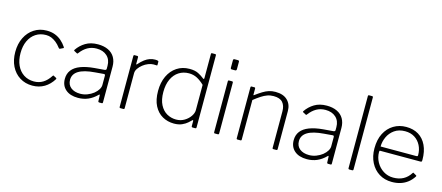

<svg xmlns="http://www.w3.org/2000/svg" viewBox="-51 -1293 4272 1855"><g transform="rotate(15 2085.5 -366.0)"><path d="M296 -540Q343 -540 379.5 -526Q416 -512 444.5 -487Q473 -462 495 -429Q500 -421 494 -418L463 -403Q457 -400 451 -407Q426 -440 401.5 -459Q377 -478 353 -487.5Q329 -497 301 -497Q242 -497 198 -468Q154 -439 130 -387Q106 -335 106 -265Q106 -195 130 -143Q154 -91 198 -62Q242 -33 301 -33Q351 -33 391 -57.5Q431 -82 463 -132Q466 -137 468 -137.5Q470 -138 473 -136L501 -121Q506 -118 503 -110Q486 -82 464 -59.5Q442 -37 416 -21.5Q390 -6 360 2Q330 10 296 10Q225 10 170 -24.5Q115 -59 84.5 -120.5Q54 -182 54 -263Q54 -344 85 -406.5Q116 -469 171 -504.5Q226 -540 296 -540Z M940 -70Q900 -30 854 -10Q808 10 753 10Q674 10 629 -29Q584 -68 584 -135Q584 -187 612 -223.5Q640 -260 696 -281.5Q752 -303 834 -310L933 -318Q941 -319 945.5 -322.5Q950 -326 950 -333V-363Q950 -425 911 -461Q872 -497 807 -497Q757 -497 717 -474.5Q677 -452 644 -408Q641 -404 639 -402.5Q637 -401 633 -403L603 -419Q600 -421 599.5 -423Q599 -425 602 -430Q634 -478 685 -509Q736 -540 809 -540Q868 -540 911 -519.5Q954 -499 976.5 -460Q999 -421 999 -368V-11Q999 -5 996.5 -2.5Q994 0 989 0H963Q959 0 956 -2.5Q953 -5 953 -11L951 -68Q949 -81 940 -70ZM950 -263Q950 -280 936 -278L852 -271Q796 -267 755 -256.5Q714 -246 687.5 -229.5Q661 -213 648 -190.5Q635 -168 635 -140Q635 -90 670 -62Q705 -34 764 -34Q800 -34 834 -47Q868 -60 895 -81Q922 -103 936 -126.5Q950 -150 950 -171V-263Z M1176 0Q1171 0 1168.5 -2.5Q1166 -5 1166 -10V-520Q1166 -530 1175 -530H1204Q1213 -530 1213 -521V-454Q1213 -449 1215 -448Q1217 -447 1221 -451Q1250 -484 1276 -503.5Q1302 -523 1327.5 -531.5Q1353 -540 1379 -540Q1414 -540 1414 -529V-496Q1414 -490 1409 -490Q1403 -490 1395.5 -490.5Q1388 -491 1375 -491Q1352 -491 1324 -480Q1296 -469 1272 -450Q1248 -431 1232 -408Q1216 -385 1216 -361V-10Q1216 0 1205 0H1176Z M1898 0Q1892 0 1889.5 -3Q1887 -6 1887 -12V-61Q1887 -69 1883.5 -70Q1880 -71 1875 -65Q1866 -56 1846 -38Q1826 -20 1793 -5Q1760 10 1713 10Q1649 10 1597 -19.5Q1545 -49 1514.5 -108Q1484 -167 1484 -256Q1484 -340 1514 -404Q1544 -468 1598.5 -504Q1653 -540 1725 -540Q1779 -540 1813 -522.5Q1847 -505 1870 -486Q1879 -479 1882 -481Q1885 -483 1885 -493V-731Q1885 -742 1894 -742H1926Q1935 -742 1935 -732V-13Q1935 -5 1932 -2.5Q1929 0 1922 0H1898ZM1885 -423Q1849 -458 1812 -477.5Q1775 -497 1730 -497Q1674 -497 1630 -469Q1586 -441 1561 -387.5Q1536 -334 1536 -259Q1536 -182 1562 -131.5Q1588 -81 1630.5 -57Q1673 -33 1723 -33Q1769 -33 1805.5 -55Q1842 -77 1863.5 -109Q1885 -141 1885 -170V-423Z M2161 -13Q2161 -6 2158.5 -3Q2156 0 2148 0H2123Q2115 0 2113 -2.5Q2111 -5 2111 -11V-519Q2111 -530 2121 -530H2151Q2161 -530 2161 -519ZM2166 -656Q2166 -640 2152 -640H2118Q2111 -640 2108.5 -644Q2106 -648 2106 -654V-728Q2106 -742 2119 -742H2153Q2166 -742 2166 -729Z M2347 0Q2337 0 2337 -10V-520Q2337 -530 2346 -530H2375Q2384 -530 2384 -521V-460Q2384 -455 2386 -454Q2388 -453 2392 -457Q2429 -484 2459 -502.5Q2489 -521 2518.5 -530.5Q2548 -540 2584 -540Q2663 -540 2704.5 -499Q2746 -458 2746 -392V-11Q2746 0 2735 0H2706Q2701 0 2698.5 -2.5Q2696 -5 2696 -10V-375Q2696 -432 2668 -464Q2640 -496 2577 -496Q2543 -496 2514 -485.5Q2485 -475 2455 -455.5Q2425 -436 2387 -406V-10Q2387 0 2376 0H2347Z M3229 -70Q3189 -30 3143 -10Q3097 10 3042 10Q2963 10 2918 -29Q2873 -68 2873 -135Q2873 -187 2901 -223.5Q2929 -260 2985 -281.5Q3041 -303 3123 -310L3222 -318Q3230 -319 3234.5 -322.5Q3239 -326 3239 -333V-363Q3239 -425 3200 -461Q3161 -497 3096 -497Q3046 -497 3006 -474.5Q2966 -452 2933 -408Q2930 -404 2928 -402.5Q2926 -401 2922 -403L2892 -419Q2889 -421 2888.5 -423Q2888 -425 2891 -430Q2923 -478 2974 -509Q3025 -540 3098 -540Q3157 -540 3200 -519.5Q3243 -499 3265.5 -460Q3288 -421 3288 -368V-11Q3288 -5 3285.5 -2.5Q3283 0 3278 0H3252Q3248 0 3245 -2.5Q3242 -5 3242 -11L3240 -68Q3238 -81 3229 -70ZM3239 -263Q3239 -280 3225 -278L3141 -271Q3085 -267 3044 -256.5Q3003 -246 2976.5 -229.5Q2950 -213 2937 -190.5Q2924 -168 2924 -140Q2924 -90 2959 -62Q2994 -34 3053 -34Q3089 -34 3123 -47Q3157 -60 3184 -81Q3211 -103 3225 -126.5Q3239 -150 3239 -171V-263Z M3505 -13Q3505 -6 3502.5 -3Q3500 0 3492 0H3467Q3455 0 3455 -11V-731Q3455 -742 3465 -742H3495Q3505 -742 3505 -731Z M3699 -238Q3699 -184 3725 -137Q3751 -90 3795.5 -62Q3840 -34 3894 -34Q3952 -34 3994.5 -57Q4037 -80 4065 -125Q4068 -130 4070.5 -130.5Q4073 -131 4076 -128L4104 -112Q4110 -108 4105 -101Q4081 -64 4049.5 -39.5Q4018 -15 3979 -2.5Q3940 10 3892 10Q3820 10 3765 -24Q3710 -58 3678.5 -119.5Q3647 -181 3647 -261Q3647 -349 3679 -411Q3711 -473 3766.5 -506.5Q3822 -540 3892 -540Q3964 -540 4015.5 -508.5Q4067 -477 4095.5 -417Q4124 -357 4124 -273Q4124 -266 4123 -259.5Q4122 -253 4110 -252H3706Q3702 -252 3700.5 -248Q3699 -244 3699 -238ZM4055 -293Q4066 -293 4069 -296Q4072 -299 4072 -307Q4072 -359 4050 -402.5Q4028 -446 3988 -471.5Q3948 -497 3892 -497Q3829 -497 3786 -466.5Q3743 -436 3721.5 -389Q3700 -342 3700 -293Z"/></g></svg>

Font: Libre Franklin Thin ExtraLight
Style: Regular
Weight: 250
Version: Version 3.000